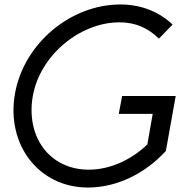

<svg xmlns="http://www.w3.org/2000/svg" viewBox="-20 -830 867 860"><path d="M374 10C505 10 632 -54 723 -154L767 -400H527L512 -320H664L640 -183C569 -115 474 -70 378 -70C201 -70 95 -218 127 -400C159 -582 338 -730 515 -730C591 -730 645 -702 692 -657L753 -720C694 -776 614 -810 519 -810C298 -810 87 -637 47 -410C7 -183 153 10 374 10Z"/></svg>

Font: Gauge
Style: Italic
Weight: 400
Italic angle: -80°
Designer: Daniel Pimley
Foundry: Daniel Pimley
Version: Version 1.000;PS 001.001;hotconv 1.0.56